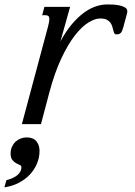

<svg xmlns="http://www.w3.org/2000/svg" viewBox="-124 -549 599 849"><path d="M318.8 -467.3Q295.9 -467.3 266.6 -449.2Q237.3 -431.2 206.8 -391.8Q176.3 -352.5 147 -290.3Q117.7 -228 94.2 -140.1L57.1 0H-27.3L88.9 -433.6Q91.3 -443.8 92.8 -451.4Q94.2 -459 94.2 -464.4Q94.2 -474.6 89.6 -478.3Q85 -481.9 76.2 -481.9H62.5L72.3 -518.6H186L143.1 -365.7Q166 -408.2 191.4 -439Q216.8 -469.7 243.4 -490Q270 -510.3 296.9 -519.8Q323.7 -529.3 350.1 -529.3Q358.4 -529.3 373.3 -528.8Q388.2 -528.3 402.8 -525.4Q417.5 -522.5 428.2 -516.4Q439 -510.3 439 -499Q439 -494.1 437.5 -489.3L421.9 -430.7Q417.5 -413.6 411.6 -405.3Q405.8 -397 390.6 -397Q384.3 -397 381.6 -402.1Q378.9 -407.2 377 -415Q375 -422.9 372.3 -432.1Q369.6 -441.4 363.8 -449.2Q357.9 -457 347.4 -462.2Q336.9 -467.3 318.8 -467.3ZM-104.5 279.3 -95.7 247.6Q-64.9 240.2 -47.1 225.3Q-29.3 210.4 -29.3 189.9Q-29.3 183.6 -36.9 180.4Q-44.4 177.2 -53.2 172.4Q-62 167.5 -69.6 158Q-77.1 148.4 -77.1 129.9Q-77.1 113.8 -71.3 100.6Q-65.4 87.4 -55.7 78.1Q-45.9 68.8 -33.2 63.7Q-20.5 58.6 -6.8 58.6Q22.9 58.6 36.9 75.7Q50.8 92.8 50.8 117.7Q50.8 147.5 39.3 174.8Q27.8 202.1 7.3 223.6Q-13.2 245.1 -41.7 259.8Q-70.3 274.4 -104.5 279.3Z"/></svg>

Font: Arian AMU Serif
Style: Italic
Weight: 400
Italic angle: -15°
Designer: Ruben Hakobyan (Tarumian)
Foundry: Ruben Hakobyan (Tarumian)
Version: Version 1.002